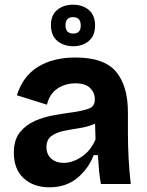

<svg xmlns="http://www.w3.org/2000/svg" viewBox="-20 -784 627 818"><path d="M190 14Q123 14 81 -24.5Q39 -63 39 -133Q39 -188 64.5 -220Q90 -252 129 -269Q168 -286 211.5 -293.5Q255 -301 292 -306Q339 -313 361.5 -322.5Q384 -332 384 -361Q384 -389 364 -409Q344 -429 301 -429Q258 -429 224.5 -406.5Q191 -384 180 -338L52 -378Q77 -459 141.5 -499Q206 -539 301 -539Q424 -539 474.5 -478.5Q525 -418 525 -305V-217Q525 -108 537 0H410Q405 -25 402 -57Q399 -89 397 -123H379Q357 -65 309 -25.5Q261 14 190 14ZM251 -90Q288 -90 327 -115.5Q366 -141 387 -190L385 -257Q356 -244 320.5 -238.5Q285 -233 252.5 -226.5Q220 -220 199 -204.5Q178 -189 178 -157Q178 -126 198.5 -108Q219 -90 251 -90ZM292 -587Q252 -587 224.5 -609.5Q197 -632 197 -677Q197 -720 224 -742Q251 -764 291 -764Q332 -764 358.5 -741.5Q385 -719 385 -676Q385 -631 358 -609Q331 -587 292 -587ZM292 -641Q324 -641 324 -675Q324 -711 292 -711Q259 -711 259 -677Q259 -641 292 -641Z"/></svg>

Font: Bricolage Grotesque 10pt Bricolage Grotesque 10pt Regular
Style: Bold
Weight: 700
Designer: Mathieu Triay
Foundry: Atelier Triay
Version: Version 1.000; ttfautohint (v1.8.4.7-5d5b);gftools[0.9.32]